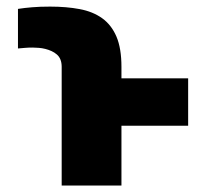

<svg xmlns="http://www.w3.org/2000/svg" viewBox="-20 -573 637 593"><path d="M134.9 -552.6Q185.4 -552.6 226 -544.9Q266.7 -537.3 295.5 -516.7Q324.2 -496.1 339.7 -459.9Q355.1 -423.7 355.1 -366.5V-331H561.1V-184.7H355.1V0H170.5V-366.5Q170.5 -392 155.5 -404.8Q148.1 -411.2 139 -415.3Q130 -419.4 120 -421.9Q110.1 -424.4 100.1 -425.2Q90.2 -426.1 81 -426.1Q67.5 -426.1 57.5 -425.2Q47.6 -424.4 35.5 -423.3V-545.5Q56.1 -548.7 79.5 -550.6Q103 -552.6 134.9 -552.6Z"/></svg>

Font: Inter P Black
Style: Regular
Weight: 900
Designer: Rasmus Andersson
Foundry: rsms
Version: Version 3.018;git-588b23468